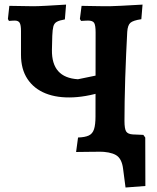

<svg xmlns="http://www.w3.org/2000/svg" viewBox="-20 -669 694 847"><path d="M603.9 2.5Q575.7 1.5 533.3 0.8Q490.9 0 459.2 0Q447.2 0 424.2 0.3Q401.3 0.5 373.2 0.8Q345 1 315.7 1.5L324.3 -62.4Q354.9 -63.4 371.6 -71.2Q388.3 -78.9 394.8 -99Q401.3 -119.1 401.3 -155.4L401.8 -525.6Q401.8 -557.1 395.5 -567.7Q389.2 -578.2 368.4 -578.2Q363.5 -578.2 355.5 -577.7Q347.5 -577.2 337.6 -576.7L332.4 -585.2L339.9 -643.2Q350.2 -643.2 373 -642.6Q395.7 -642.1 421 -641.8Q446.2 -641.5 463.6 -641.5Q479.5 -641.5 515.7 -643.6Q552 -645.6 608.8 -648.7L603.5 -584.3Q566.9 -578.9 555.1 -568.3Q543.3 -557.7 541.3 -528.7Q538.7 -483.3 536.5 -430.7Q534.2 -378 532.4 -324.6Q530.6 -271.1 529.9 -222.2Q529.1 -173.3 529.1 -135.8Q529.1 -93.9 537.9 -79.1Q546.6 -64.3 570.8 -64.3Q580.5 -64.3 591.2 -65.3Q602 -66.3 608.2 -67.3L612.9 -60.1ZM458.3 -272.2Q374.3 -243 303.7 -239.6Q233.2 -236.2 181.5 -256.8Q129.7 -277.5 101.2 -320.6Q72.6 -363.6 72.6 -427.4V-532.3Q72.6 -558.9 66.6 -568.6Q60.6 -578.2 45.2 -578.2Q40.8 -578.2 33.5 -577.7Q26.2 -577.2 19.5 -576.7L14.9 -585.2L21.2 -643.2L127.5 -641.5Q146.3 -641.5 185.3 -643.6Q224.4 -645.6 271.5 -648.7L266.2 -583.4Q242.7 -579.4 230.9 -573Q219.2 -566.7 215.4 -552.5Q211.6 -538.4 210.6 -510.5L209.1 -449.2Q208.1 -387.4 236.8 -355.2Q265.4 -323 323.8 -319.4L458.3 -347.1ZM529.1 -135.8Q529.1 -100.8 536.5 -89.1Q543.9 -77.5 565.4 -76L612.3 -74L620.8 -62.2L621.3 151.5L533.8 158.2L523.1 76.4Q517.7 30.3 491.5 15.1Q465.4 0 414.3 0Z"/></svg>

Font: Alegreya
Style: Regular
Weight: 400
Designer: Juan Pablo del Peral
Foundry: Huerta Tipografica
Version: Version 2.009